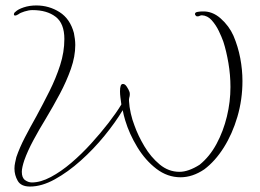

<svg xmlns="http://www.w3.org/2000/svg" viewBox="-20 -628 954 704"><path d="M90 56Q57 56 45 35Q33 14 33 -10Q33 -21 35.5 -32Q38 -43 40 -52Q52 -87 71.5 -124.5Q91 -162 113 -201Q138 -247 161.5 -294Q185 -341 200.5 -389Q216 -437 216 -485Q216 -542 184 -566.5Q152 -591 99 -591Q86 -591 70 -586Q54 -581 48 -576Q40 -571 36 -571Q31 -571 31 -575Q31 -581 37 -585Q46 -594 67 -601Q88 -608 113 -608Q160 -608 198.5 -583.5Q237 -559 251 -507Q253 -497 254.5 -485.5Q256 -474 256 -463Q256 -421 240 -375.5Q224 -330 199.5 -284Q175 -238 148 -193Q124 -154 102.5 -114Q81 -74 69 -40Q65 -28 62.5 -17Q60 -6 60 2Q60 24 72 32.5Q84 41 97 41Q129 41 166.5 21Q204 1 241.5 -31Q279 -63 314 -101.5Q349 -140 378 -177.5Q407 -215 425 -245Q423 -259 421.5 -271Q420 -283 420 -293Q420 -320 430 -320Q438 -321 445 -310Q452 -299 454 -293Q456 -289 456 -283Q456 -279 455.5 -276Q455 -273 454 -270Q453 -267 453 -264Q453 -261 453 -258Q454 -237 459.5 -212.5Q465 -188 473 -168Q486 -131 509.5 -91.5Q533 -52 565.5 -25Q598 2 638 2Q671 2 712 -24Q749 -54 774 -100.5Q799 -147 812 -201Q825 -255 825 -309Q825 -353 817.5 -397Q810 -441 799 -475Q793 -492 782.5 -514Q772 -536 756.5 -553.5Q741 -571 720 -572Q717 -572 714.5 -571Q712 -570 710 -569Q708 -568 703 -568Q699 -568 696 -573Q695 -574 695 -577Q695 -583 705 -584.5Q715 -586 721 -586Q758 -588 789 -560.5Q820 -533 836 -497Q853 -457 861 -414.5Q869 -372 869 -331Q869 -263 850.5 -200Q832 -137 800.5 -87Q769 -37 729 -7Q686 22 642 22Q594 22 553.5 -9Q513 -40 483.5 -88.5Q454 -137 439 -187Q433 -207 430 -224Q403 -179 363 -130Q323 -81 276 -39Q229 3 181 29.5Q133 56 90 56Z"/></svg>

Font: Fuggles
Style: Regular
Weight: 400
Designer: Rob Leuschke
Foundry: Robert E. Leuschke
Version: Version 1.100; ttfautohint (v1.8.3)